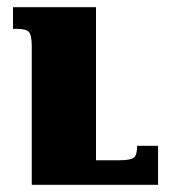

<svg xmlns="http://www.w3.org/2000/svg" viewBox="-20 -512 469 532"><path d="M418 -108V0H68V-383Q68 -415 60 -423.5Q52 -432 28 -432H16V-492H246V-68H312Q341 -68 350.5 -75Q360 -82 360 -108Z"/></svg>

Font: Noto Serif Armenian SemiCondensed Black
Style: Regular
Weight: 900
Width: 4
Designer: Monotype Design Team
Foundry: Monotype Imaging Inc.
Version: Version 2.008; ttfautohint (v1.8.4.7-5d5b)